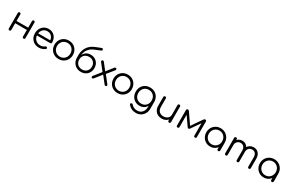

<svg xmlns="http://www.w3.org/2000/svg" viewBox="263 -2821 7657 5040"><g transform="rotate(30 4091.0 -300.5)"><path d="M558 0Q541 0 530 -10.5Q519 -21 519 -39V-508Q519 -526 530 -536.5Q541 -547 558 -547Q575 -547 585 -536.5Q595 -526 595 -508V-39Q595 -21 585 -10.5Q575 0 558 0ZM128 0Q111 0 100.5 -10.5Q90 -21 90 -39V-508Q90 -526 100.5 -536.5Q111 -547 128 -547Q145 -547 155.5 -536.5Q166 -526 166 -508V-39Q166 -21 155.5 -10.5Q145 0 128 0ZM153 -241V-310H546V-241Z M1023 5Q942 5 879.5 -30.5Q817 -66 781.5 -129Q746 -192 746 -273Q746 -355 779.5 -417.5Q813 -480 872 -516Q931 -552 1008 -552Q1084 -552 1140.5 -517.5Q1197 -483 1228 -422Q1259 -361 1259 -283Q1259 -267 1249 -257.5Q1239 -248 1223 -248H798V-312H1231L1188 -281Q1189 -339 1167 -385Q1145 -431 1104.5 -457Q1064 -483 1008 -483Q951 -483 908 -456Q865 -429 841.5 -381.5Q818 -334 818 -273Q818 -212 844.5 -165Q871 -118 917 -91Q963 -64 1023 -64Q1059 -64 1095.5 -76.5Q1132 -89 1154 -108Q1165 -117 1179 -117.5Q1193 -118 1203 -110Q1216 -98 1216.5 -84Q1217 -70 1205 -60Q1172 -32 1121 -13.5Q1070 5 1023 5Z M1618 5Q1538 5 1475 -31Q1412 -67 1376 -130Q1340 -193 1340 -273Q1340 -354 1376 -417Q1412 -480 1475 -516Q1538 -552 1618 -552Q1698 -552 1760.5 -516Q1823 -480 1859 -417Q1895 -354 1896 -273Q1896 -193 1859.5 -130Q1823 -67 1760.5 -31Q1698 5 1618 5ZM1618 -65Q1676 -65 1722 -92Q1768 -119 1794 -166Q1820 -213 1820 -273Q1820 -333 1794 -380.5Q1768 -428 1722 -455Q1676 -482 1618 -482Q1560 -482 1514 -455Q1468 -428 1441.5 -380.5Q1415 -333 1415 -273Q1415 -213 1441.5 -166Q1468 -119 1514 -92Q1560 -65 1618 -65Z M2291 5Q2212 5 2151 -31Q2090 -67 2055.5 -130.5Q2021 -194 2021 -276H2062Q2062 -347 2092.5 -401.5Q2123 -456 2176.5 -487Q2230 -518 2299 -518Q2374 -518 2432.5 -485Q2491 -452 2524 -393Q2557 -334 2557 -258Q2557 -181 2523 -121.5Q2489 -62 2429 -28.5Q2369 5 2291 5ZM2291 -65Q2347 -65 2390 -89.5Q2433 -114 2457.5 -157.5Q2482 -201 2482 -258Q2482 -314 2457.5 -357Q2433 -400 2390 -424Q2347 -448 2291 -448Q2234 -448 2190 -424Q2146 -400 2121.5 -357Q2097 -314 2097 -258Q2097 -201 2121.5 -157.5Q2146 -114 2190 -89.5Q2234 -65 2291 -65ZM2021 -273V-355Q2022 -488 2092 -593.5Q2162 -699 2310 -756L2457 -814Q2473 -820 2485 -815Q2497 -810 2503 -795Q2508 -779 2503.5 -767Q2499 -755 2480 -748L2324 -684Q2236 -650 2182.5 -598Q2129 -546 2105 -481.5Q2081 -417 2081 -345L2082 -273Z M3040 0Q3028 0 3020.5 -4Q3013 -8 3005 -18L2832 -238L2802 -264L2628 -485Q2617 -498 2617.5 -512Q2618 -526 2627 -536.5Q2636 -547 2653 -547Q2670 -547 2682 -535L2850 -320L2877 -298L3063 -60Q3076 -44 3074 -30Q3072 -16 3061.5 -8Q3051 0 3040 0ZM2644 0Q2628 0 2618.5 -10Q2609 -20 2608.5 -34Q2608 -48 2619 -61L2803 -291L2846 -234L2671 -12Q2662 0 2644 0ZM2878 -260 2829 -310 3002 -529Q3009 -539 3017.5 -543Q3026 -547 3035 -547Q3052 -547 3061 -536.5Q3070 -526 3069.5 -511.5Q3069 -497 3059 -484Z M3405 5Q3325 5 3262 -31Q3199 -67 3163 -130Q3127 -193 3127 -273Q3127 -354 3163 -417Q3199 -480 3262 -516Q3325 -552 3405 -552Q3485 -552 3547.5 -516Q3610 -480 3646 -417Q3682 -354 3683 -273Q3683 -193 3646.5 -130Q3610 -67 3547.5 -31Q3485 5 3405 5ZM3405 -65Q3463 -65 3509 -92Q3555 -119 3581 -166Q3607 -213 3607 -273Q3607 -333 3581 -380.5Q3555 -428 3509 -455Q3463 -482 3405 -482Q3347 -482 3301 -455Q3255 -428 3228.5 -380.5Q3202 -333 3202 -273Q3202 -213 3228.5 -166Q3255 -119 3301 -92Q3347 -65 3405 -65Z M4074 5Q3995 5 3934 -30.5Q3873 -66 3838.5 -129Q3804 -192 3804 -273Q3804 -355 3840 -418Q3876 -481 3939 -516.5Q4002 -552 4082 -552Q4163 -552 4225.5 -516.5Q4288 -481 4323.5 -418Q4359 -355 4360 -273L4315 -249Q4315 -175 4284 -117.5Q4253 -60 4198.5 -27.5Q4144 5 4074 5ZM4084 216Q4005 216 3945 186.5Q3885 157 3846 106Q3835 94 3836.5 80Q3838 66 3851 57Q3864 48 3880 51Q3896 54 3905 66Q3934 102 3979.5 124Q4025 146 4085 146Q4141 146 4186 119Q4231 92 4257.5 43Q4284 -6 4284 -72V-224L4313 -282L4360 -273V-69Q4360 12 4324 76.5Q4288 141 4226 178.5Q4164 216 4084 216ZM4082 -65Q4141 -65 4186.5 -91.5Q4232 -118 4258 -165Q4284 -212 4284 -273Q4284 -334 4258 -381.5Q4232 -429 4186.5 -455.5Q4141 -482 4082 -482Q4023 -482 3977 -455.5Q3931 -429 3905 -381.5Q3879 -334 3879 -273Q3879 -212 3905 -165Q3931 -118 3977 -91.5Q4023 -65 4082 -65Z M4748 6Q4677 6 4621 -23.5Q4565 -53 4532.5 -110Q4500 -167 4500 -249V-509Q4500 -525 4511 -536Q4522 -547 4538 -547Q4555 -547 4566 -536Q4577 -525 4577 -509V-249Q4577 -187 4600.5 -147Q4624 -107 4664.5 -87Q4705 -67 4756 -67Q4805 -67 4844.5 -86Q4884 -105 4907 -138Q4930 -171 4930 -213H4985Q4982 -150 4950.5 -100.5Q4919 -51 4866 -22.5Q4813 6 4748 6ZM4968 0Q4951 0 4940.5 -10.5Q4930 -21 4930 -39V-509Q4930 -526 4940.5 -536.5Q4951 -547 4968 -547Q4985 -547 4996 -536.5Q5007 -526 5007 -509V-39Q5007 -21 4996 -10.5Q4985 0 4968 0Z M5226 0Q5208 0 5197.5 -10.5Q5187 -21 5187 -39V-508Q5187 -526 5197.5 -536.5Q5208 -547 5226 -547Q5252 -547 5268 -523L5489 -203L5710 -523Q5726 -547 5752 -547Q5770 -547 5780.5 -536.5Q5791 -526 5791 -508V-39Q5791 -21 5780.5 -10.5Q5770 0 5752 0Q5734 0 5724 -10.5Q5714 -21 5714 -39V-458L5739 -450L5525 -141Q5509 -118 5488 -118Q5467 -118 5452 -141L5238 -447L5264 -455V-39Q5264 -21 5254 -10.5Q5244 0 5226 0Z M6212 5Q6135 5 6074 -31.5Q6013 -68 5977.5 -131Q5942 -194 5942 -273Q5942 -353 5978.5 -416Q6015 -479 6078 -515.5Q6141 -552 6220 -552Q6299 -552 6361.5 -515.5Q6424 -479 6460.5 -416Q6497 -353 6498 -273L6467 -249Q6467 -177 6433.5 -119.5Q6400 -62 6342.5 -28.5Q6285 5 6212 5ZM6220 -65Q6278 -65 6323.5 -92Q6369 -119 6395.5 -166.5Q6422 -214 6422 -273Q6422 -333 6395.5 -380Q6369 -427 6323.5 -454.5Q6278 -482 6220 -482Q6163 -482 6117 -454.5Q6071 -427 6044 -380Q6017 -333 6017 -273Q6017 -214 6044 -166.5Q6071 -119 6117 -92Q6163 -65 6220 -65ZM6459 0Q6442 0 6431 -10.5Q6420 -21 6420 -38V-209L6439 -288L6498 -273V-38Q6498 -21 6487 -10.5Q6476 0 6459 0Z M7387 0Q7370 0 7359 -10.5Q7348 -21 7348 -38V-326Q7348 -397 7311 -438.5Q7274 -480 7216 -480Q7154 -480 7114.5 -438.5Q7075 -397 7076 -328H7007Q7008 -395 7036 -446Q7064 -497 7113 -525Q7162 -553 7224 -553Q7283 -553 7328.5 -525Q7374 -497 7399.5 -446Q7425 -395 7425 -326V-38Q7425 -21 7414.5 -10.5Q7404 0 7387 0ZM6687 0Q6669 0 6658.5 -10.5Q6648 -21 6648 -38V-508Q6648 -525 6658.5 -536Q6669 -547 6687 -547Q6704 -547 6714.5 -536Q6725 -525 6725 -508V-38Q6725 -21 6714.5 -10.5Q6704 0 6687 0ZM7038 0Q7021 0 7010 -10.5Q6999 -21 6999 -38V-326Q6999 -397 6962 -438.5Q6925 -480 6867 -480Q6805 -480 6765 -439.5Q6725 -399 6725 -334H6670Q6672 -398 6698.5 -447.5Q6725 -497 6771 -525Q6817 -553 6875 -553Q6934 -553 6979.5 -525Q7025 -497 7050.5 -446Q7076 -395 7076 -326V-38Q7076 -21 7065.5 -10.5Q7055 0 7038 0Z M7836 5Q7759 5 7698 -31.5Q7637 -68 7601.5 -131Q7566 -194 7566 -273Q7566 -353 7602.5 -416Q7639 -479 7702 -515.5Q7765 -552 7844 -552Q7923 -552 7985.5 -515.5Q8048 -479 8084.5 -416Q8121 -353 8122 -273L8091 -249Q8091 -177 8057.5 -119.5Q8024 -62 7966.5 -28.5Q7909 5 7836 5ZM7844 -65Q7902 -65 7947.5 -92Q7993 -119 8019.5 -166.5Q8046 -214 8046 -273Q8046 -333 8019.5 -380Q7993 -427 7947.5 -454.5Q7902 -482 7844 -482Q7787 -482 7741 -454.5Q7695 -427 7668 -380Q7641 -333 7641 -273Q7641 -214 7668 -166.5Q7695 -119 7741 -92Q7787 -65 7844 -65ZM8083 0Q8066 0 8055 -10.5Q8044 -21 8044 -38V-209L8063 -288L8122 -273V-38Q8122 -21 8111 -10.5Q8100 0 8083 0Z"/></g></svg>

Font: Comfortaa
Style: Regular
Weight: 400
Designer: Johan Aakerlund
Foundry: Johan Aakerlund
Version: Version 3.104; ttfautohint (v1.8.1.43-b0c9)